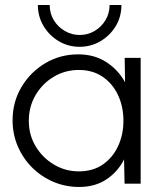

<svg xmlns="http://www.w3.org/2000/svg" viewBox="-20 -730 639 763"><path d="M475.5 -500H539V0H475L473 -96.5Q448.5 -47.5 403 -17.2Q357.5 13 295 13Q240 13 192 -7.5Q144 -28 107.5 -64.5Q71 -101 50.5 -149Q30 -197 30 -252Q30 -324.5 65.2 -384Q100.5 -443.5 159.8 -478.8Q219 -514 291 -514Q355 -514 402.5 -483.2Q450 -452.5 477 -403ZM293.5 -49Q349 -49 388.5 -76.2Q428 -103.5 449.2 -149.2Q470.5 -195 470.5 -250Q470.5 -306.5 449 -352.2Q427.5 -398 387.8 -425Q348 -452 293.5 -452Q238.5 -452 193.2 -424.8Q148 -397.5 121.2 -351.8Q94.5 -306 94.5 -250Q94.5 -193.5 122 -148Q149.5 -102.5 194.8 -75.8Q240 -49 293.5 -49ZM296.5 -544Q251 -544 213.2 -566.5Q175.5 -589 153 -626.8Q130.5 -664.5 130.5 -710H177.5Q177.5 -676.5 194 -649.5Q210.5 -622.5 237.8 -606.8Q265 -591 296.5 -591Q329 -591 356 -607Q383 -623 399.2 -650Q415.5 -677 415.5 -710H462.5Q462.5 -663 439.5 -625.5Q416.5 -588 378.8 -566Q341 -544 296.5 -544Z"/></svg>

Font: Urbanist Light
Style: Regular
Weight: 300
Designer: Corey Hu
Foundry: Corey Hu
Version: Version 1.330; ttfautohint (v1.8.4.7-5d5b)